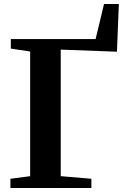

<svg xmlns="http://www.w3.org/2000/svg" viewBox="-20 -938 630 958"><path d="M32 0V-46L130.5 -59V-681L34 -695.5V-743H457L499 -918H573L563.5 -680L283 -690.5V-59L436 -46V0Z"/></svg>

Font: Merriweather 60pt
Style: Bold
Weight: 700
Version: Version 2.100